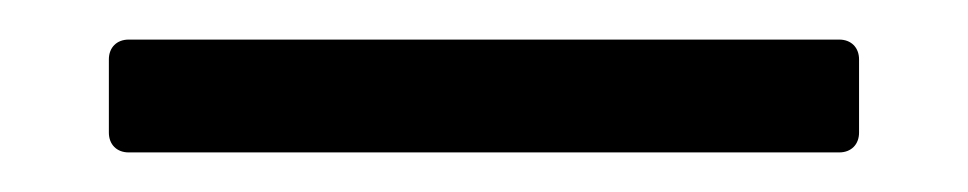

<svg xmlns="http://www.w3.org/2000/svg" viewBox="-20 -77 489 97"><path d="M45 0H404C410 0 414 -4 414 -10V-47C414 -53 410 -57 404 -57H45C39 -57 35 -53 35 -47V-10C35 -4 39 0 45 0Z"/></svg>

Font: Barlow Semi Condensed
Style: Regular
Weight: 400
Width: 4
Designer: Jeremy Tribby
Foundry: Tribby Type
Version: Version 1.422;hotconv 1.0.109;makeotfexe 2.5.65596